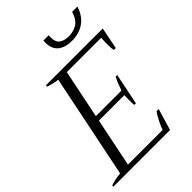

<svg xmlns="http://www.w3.org/2000/svg" viewBox="-255 -1011 1126 1126"><g transform="rotate(-45 308.0 -448.0)"><path d="M319 -879Q319 -890 320 -896H364Q363 -890 363 -880Q363 -838 385.5 -823Q408 -808 443 -808Q481 -808 511.5 -826Q542 -844 558 -896H602Q583 -836 540 -806Q497 -776 437 -776Q382 -776 350.5 -801.5Q319 -827 319 -879ZM616 -700 589 -565H573Q569 -578 569 -618Q569 -644 571 -668H286L224 -365H436Q454 -418 470 -447H483L443 -252H430Q428 -263 428 -291Q428 -324 429 -334H218L156 -31H444Q449 -50 466.5 -84Q484 -118 496 -134H514L474 0H3L5 -10Q44 -23 87 -27L219 -672Q179 -677 143 -690L145 -700Z"/></g></svg>

Font: Trirong Light
Style: Italic
Weight: 300
Italic angle: -12°
Designer: Katatrad Team
Foundry: CadsonDemak
Version: Version 1.001